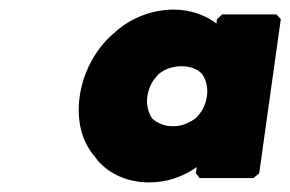

<svg xmlns="http://www.w3.org/2000/svg" viewBox="-20 -872 605 400"><path d="M287 -671C290 -690 297 -704 311 -718C323 -728 340 -734 358 -734C376 -734 390 -729 401 -718C409 -706 414 -690 411 -671C408 -652 401 -639 388 -626C376 -617 360 -609 341 -609C322 -609 309 -615 297 -625C290 -636 284 -652 287 -671ZM388 -511 396 -501H508L520 -511L565 -832L556 -842H443L432 -832L431 -823C410 -839 379 -852 342 -852C297 -852 254 -835 222 -807L214 -800C178 -768 153 -721 146 -671C139 -622 150 -577 178 -545L184 -537C209 -509 246 -492 291 -492C328 -492 362 -504 390 -524Z"/></svg>

Font: Hussar Woodtype
Style: UltraObl
Weight: 900
Foundry: Cannot Into Space Fonts
Version: Version 1.07